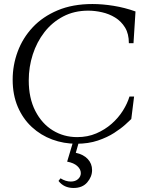

<svg xmlns="http://www.w3.org/2000/svg" viewBox="-20 -700 737 955"><path d="M360 15Q297 15 240 -6Q183 -27 138.5 -68Q94 -109 68.5 -168.5Q43 -228 43 -304Q43 -376 68 -443.5Q93 -511 142.5 -564Q192 -617 266.5 -648.5Q341 -680 440 -680Q490 -680 545.5 -671Q601 -662 654 -643L644 -485H621Q621 -532 602 -563Q583 -594 553 -612.5Q523 -631 487.5 -639Q452 -647 419 -647Q349 -647 294 -618Q239 -589 201 -540Q163 -491 143 -429Q123 -367 123 -300Q123 -212 155.5 -148.5Q188 -85 242.5 -51.5Q297 -18 364 -18Q416 -18 459 -36.5Q502 -55 535.5 -84.5Q569 -114 591.5 -150Q614 -186 624 -220H647L633 -108Q625 -100 603.5 -80.5Q582 -61 548 -39Q514 -17 467 -1Q420 15 360 15ZM357 60Q395 68 416.5 91Q438 114 438 146Q438 179 414 207Q390 235 346 235Q298 235 271 200L281 187Q307 203 332 203Q355 203 368.5 190.5Q382 178 382 161Q382 142 364.5 126Q347 110 314 104L349 -13H378Z"/></svg>

Font: Bona Nova SC
Style: Italic
Weight: 400
Italic angle: -4°
Designer: Mateusz Machalski
Foundry: Capitalics
Version: Version 4.001; ttfautohint (v1.8.4.7-5d5b)